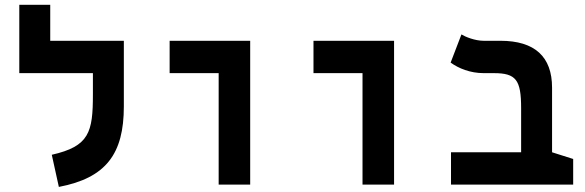

<svg xmlns="http://www.w3.org/2000/svg" viewBox="-20 -752 2384 782"><path d="M484.4 -585.9H184.6V-732.4H58.6V-454.1H358.4V-367.2C358.4 -213.4 343.8 -156.2 190.9 -121.6L219.7 9.3C412.1 -27.3 484.4 -125.5 484.4 -318.4Z M870.6 0H999V-585.9H670.9V-454.1H870.6Z M1456.5 0H1585V-585.9H1256.8V-454.1H1456.5Z M2314.5 -104.5 2228.5 -131.8V-395C2228.5 -521 2158.2 -585.9 2018.1 -585.9H1949.7C1914.1 -585.9 1874 -602.5 1859.4 -611.8L1815.4 -497.1C1847.7 -473.6 1895 -454.1 1950.2 -454.1H1991.7C2082 -454.1 2102.5 -426.3 2102.5 -311.5V-131.8H1816.9V0H2314.5Z"/></svg>

Font: Cascadia Code
Style: Bold
Weight: 700
Monospace: yes
Designer: Aaron Bell
Foundry: Saja Typeworks
Version: Version 2404.023